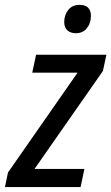

<svg xmlns="http://www.w3.org/2000/svg" viewBox="-47 -760 452 780"><path d="M-26.9 0 -14.6 -59.1 268.1 -464.8H84L99.6 -537.6H385.3L371.1 -471.7L93.3 -73.7H295.9L280.3 0ZM261.2 -625Q239.7 -625 226.8 -636.7Q213.9 -648.4 213.9 -670.9Q213.9 -698.7 230.2 -719.5Q246.6 -740.2 275.9 -740.2Q291 -740.2 301.3 -735.4Q311.5 -730.5 316.9 -720.5Q322.3 -710.4 322.3 -695.8Q322.3 -665.5 305.7 -645.3Q289.1 -625 261.2 -625Z"/></svg>

Font: Open Sans SemiCondensed Medium
Style: Italic
Weight: 500
Width: 4
Italic angle: -12°
Designer: Monotype Design Team
Foundry: Monotype Imaging Inc.
Version: Version 3.000